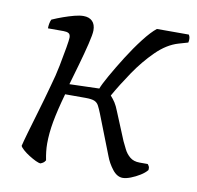

<svg xmlns="http://www.w3.org/2000/svg" viewBox="-63 -565 645 629"><g transform="rotate(10 260.0 -250.0)"><path d="M111 0Q105 0 94.5 -5Q84 -10 72 -17.5Q60 -25 51 -33Q42 -41 40 -46Q43 -59 52 -90.5Q61 -122 74 -165.5Q87 -209 100 -257Q110 -291 117 -326.5Q124 -362 128.5 -388.5Q133 -415 133 -422Q133 -433 127 -436.5Q121 -440 110 -440H58Q58 -448 59.5 -456Q61 -464 64 -470Q82 -478 100.5 -484.5Q119 -491 136 -495.5Q153 -500 166 -500Q185 -500 195.5 -489.5Q206 -479 206 -459Q206 -446 198 -413Q190 -380 179 -341.5Q168 -303 159 -272L258 -275Q263 -289 280.5 -320Q298 -351 321 -387.5Q344 -424 368 -455Q392 -486 410 -500H516Q519 -496 520 -489.5Q521 -483 519 -474L488 -465Q450 -454 415 -419.5Q380 -385 350.5 -341.5Q321 -298 299 -259Q308 -249 314.5 -239Q321 -229 328 -211L366 -119Q371 -109 378 -94.5Q385 -80 397.5 -69.5Q410 -59 430 -59H457Q459 -57 461.5 -52.5Q464 -48 463 -40Q455 -30 440.5 -21Q426 -12 410.5 -6Q395 0 384 0Q365 0 349.5 -20Q334 -40 326 -62L274 -195Q268 -210 263 -219.5Q258 -229 248.5 -233Q239 -237 219 -237H151Q135 -180 128 -141Q121 -102 121 -68Q121 -55 122.5 -41.5Q124 -28 127 -13Q125 -10 122.5 -7Q120 -4 111 0Z"/></g></svg>

Font: Texturina Medium 12pt Thin
Style: Italic
Weight: 250
Italic angle: -11°
Version: Version 1.002